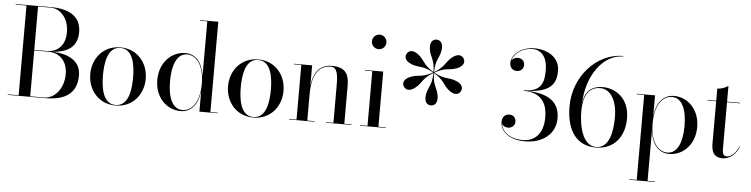

<svg xmlns="http://www.w3.org/2000/svg" viewBox="-54 -1044 6180 1579"><g transform="rotate(5 3036.0 -255.0)"><path d="M330.5 0C491.5 0 590 -60 590 -210C590 -331 487.5 -379.5 360 -385.5C489.5 -395.5 560.5 -449 560.5 -565C560.5 -695 461.5 -750 310.5 -750H20.5V-745.5H110V-4.5H20.5V0ZM310.5 -745.5C386.5 -745.5 460.5 -674 460.5 -555C460.5 -436 386.5 -387.5 310.5 -387.5H205.5V-745.5ZM320 -383C406 -383 480.5 -329 480.5 -210C480.5 -91 406 -4.5 320 -4.5H205.5V-383Z M681.5 -230C681.5 -100 769.5 10 910.5 10C1051.5 10 1139.5 -100 1139.5 -230C1139.5 -360 1051.5 -470 910.5 -470C769.5 -470 681.5 -360 681.5 -230ZM786.5 -230C786.5 -324 802 -465.5 910.5 -465.5C1019.5 -465.5 1035 -324 1035 -230C1035 -136 1019.5 5.5 910.5 5.5C802 5.5 786.5 -136 786.5 -230Z M1753.5 -4.5H1693V-750H1541.5V-745.5H1602.5V-293C1588 -404.5 1533 -470 1446 -470C1338 -470 1235 -380 1235 -230C1235 -80 1338 9 1446 9C1533 9 1588 -55.5 1602.5 -167V0H1753.5ZM1602.5 -230C1602.5 -78.5 1539 -1 1461.5 -1C1378.5 -1 1340 -96 1340 -230C1340 -364 1378.5 -460 1461.5 -460C1539 -460 1602.5 -381 1602.5 -230Z M1819 -230C1819 -100 1907 10 2048 10C2189 10 2277 -100 2277 -230C2277 -360 2189 -470 2048 -470C1907 -470 1819 -360 1819 -230ZM1924 -230C1924 -324 1939.5 -465.5 2048 -465.5C2157 -465.5 2172.5 -324 2172.5 -230C2172.5 -136 2157 5.5 2048 5.5C1939.5 5.5 1924 -136 1924 -230Z M2342.5 -4.5V0H2553.5V-4.5H2493V-223C2493 -312 2510 -463 2648 -463C2703.5 -463 2708.5 -391.5 2708.5 -307.5V-4.5H2648V0H2859.5V-4.5H2798.5V-319C2798.5 -406 2773.5 -470 2657 -470C2537.5 -470 2502.5 -377 2493 -291V-460H2342.5V-455.5H2404V-4.5Z M2965.5 -700C2965.5 -667 2992.5 -640 3025.5 -640C3058.5 -640 3085.5 -667 3085.5 -700C3085.5 -733 3058.5 -760 3025.5 -760C2992.5 -760 2965.5 -733 2965.5 -700ZM2929 -4.5V0H3140.5V-4.5H3080V-460H2929V-455.5H2990V-4.5Z M3544.5 -278C3544.5 -284 3544.5 -289.5 3543.5 -296.5C3533 -370.5 3497.5 -378 3497 -484.5C3588.5 -430.5 3577.5 -396 3636.5 -350C3642 -345.5 3647 -343 3652 -340C3686 -320.5 3714.5 -327.5 3729.5 -353C3744.5 -378.5 3736 -407 3702 -426.5C3697 -429.5 3692 -432.5 3685.5 -435C3616.5 -463 3592 -436.5 3499.5 -488.5C3592 -540.5 3616.5 -514 3685.5 -542C3692 -544.5 3697 -547.5 3702 -550.5C3736 -570 3744.5 -598.5 3729.5 -624C3714.5 -649.5 3686 -656.5 3652 -637C3647 -634 3642 -631.5 3636.5 -627C3577.5 -581 3588.5 -546.5 3497 -492.5C3497.5 -599 3533 -606.5 3543.5 -680.5C3544.5 -687.5 3544.5 -693 3544.5 -699C3544.5 -738 3524 -760 3494.5 -760C3465 -760 3444.5 -738 3444.5 -699C3444.5 -693 3444.5 -687.5 3445.5 -680.5C3456 -606.5 3491.5 -599 3492 -492.5C3400.5 -546.5 3411.5 -581 3352.5 -627C3347 -631.5 3342 -634 3337 -637C3303 -656.5 3274.5 -649.5 3259.5 -624C3244.5 -598.5 3253 -570 3287 -550.5C3292 -547.5 3297 -544.5 3303.5 -542C3372.5 -514 3397 -540.5 3489.5 -488.5C3397 -436.5 3372.5 -463 3303.5 -435C3297 -432.5 3292 -429.5 3287 -426.5C3253 -407 3244.5 -378.5 3259.5 -353C3274.5 -327.5 3303 -320.5 3337 -340C3342 -343 3347 -345.5 3352.5 -350C3411.5 -396 3400.5 -430.5 3492 -484.5C3491.5 -378 3456 -370.5 3445.5 -296.5C3444.5 -289.5 3444.5 -284 3444.5 -278C3444.5 -239 3465 -217 3494.5 -217C3524 -217 3544.5 -239 3544.5 -278Z M4541.5 -200C4541.5 -304.5 4490.5 -396 4280.5 -405.5C4478.5 -414.5 4511.5 -496.5 4511.5 -591C4511.5 -701.5 4413 -759 4301.5 -759C4199.5 -759 4115 -695 4115 -622.5C4115 -581.5 4142.5 -560.5 4173 -560.5C4198 -560.5 4229.5 -576 4229.5 -616C4229.5 -651 4202.5 -669 4173 -669C4154.5 -669 4132.5 -660 4122 -643.5C4136.5 -704 4209 -752 4286.5 -752C4365.5 -752 4410.5 -688 4410.5 -591C4410.5 -504 4402.5 -407.5 4243.5 -407.5V-403.5C4412.5 -403.5 4440.5 -288 4440.5 -200C4440.5 -92 4390.5 1 4271.5 1C4162.5 1 4101 -52.5 4091.5 -116C4100.5 -100.5 4121 -90 4142.5 -90C4172 -90 4199 -110.5 4199 -142.5C4199 -178.5 4176 -198 4145.5 -198C4110.5 -198 4085.5 -175 4085.5 -134C4085.5 -61.5 4149.5 10 4291.5 10C4432.5 10 4541.5 -70 4541.5 -200Z M5111 -250C5111 -420 4993 -490 4892 -490C4788 -490 4745 -431.5 4732 -348.5C4739.5 -567.5 4867 -755.5 5036 -755.5V-760C4813 -760 4631 -553 4631 -310C4631 -100 4724 10 4875 10C5026 10 5111 -100 5111 -250ZM5011 -250C5011 -136 4987 5.5 4878 5.5C4769 5.5 4731 -146 4731 -280V-288C4733 -394.5 4770 -480 4870 -480C4959 -480 5011 -384 5011 -250Z M5173 245.5V250H5384.5V245.5H5324V-167.5C5338.5 -55.5 5394 10 5481 10C5589.5 10 5692 -80 5692 -230C5692 -380 5589.5 -469 5481 -469C5394 -469 5338.5 -404 5324 -292.5V-460H5173V-455.5H5234.5V245.5ZM5324 -230C5324 -381.5 5387.5 -459 5465 -459C5548 -459 5587.5 -364 5587.5 -230C5587.5 -96 5548 0 5465 0C5387.5 0 5324 -78.5 5324 -230Z M6056 -99.5 6052 -101C6032.5 -54 5994 -11.5 5957 -11.5C5929.5 -11.5 5918.5 -24.5 5918.5 -74.5V-455.5H6025.5V-460H5918.5V-590C5898.5 -575 5859 -560 5829 -560V-460H5756.5V-455.5H5829V-111C5829 -56 5838.5 7 5920.5 7C5982 7 6031.5 -37 6056 -99.5Z"/></g></svg>

Font: Bodoni* 36pt
Style: Regular
Weight: 400
Version: Version 2.3